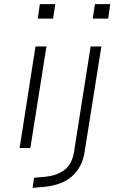

<svg xmlns="http://www.w3.org/2000/svg" viewBox="-20 -717 570 930"><path d="M163 -627 173 -697H248L237 -627ZM75 0 152 -492H205L127 0ZM429 -627 440 -697H514L504 -627ZM138 193 145 144 200 139Q257 133 292.5 106Q328 79 338 22L419 -492H471L390 18Q384 57 368 87Q352 117 327.5 138Q303 159 269.5 171.5Q236 184 196 188Z"/></svg>

Font: Nunito Sans 7pt SemiExpanded ExtraLight
Style: Italic
Weight: 250
Width: 6
Italic angle: -9°
Designer: Vernon Adams
Foundry: Vernon Adams
Version: Version 3.101;gftools[0.9.27]